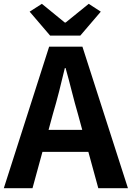

<svg xmlns="http://www.w3.org/2000/svg" viewBox="-24 -984 689 1004"><path d="M396 -798 503 -923 440 -964 319 -866H315L195 -964L131 -923L238 -798ZM490 0H645L407 -740H233L-4 0H146L198 -190H438ZM230 -305 252 -386C275 -463 296 -547 315 -628H319C342 -548 361 -463 384 -386L406 -305Z"/></svg>

Font: Spoqa Han Sans Neo Bold
Style: Bold
Weight: 700
Designer: [Spoqa Han Sans Neo] Dong-huui Kim  Younghwa Kang  Yujin Lee  [Noto Sans] Ryoko NISHIZUKA  (kana & ideographs); Paul D. 
Foundry: Spoqa (http://www.spoqa-han-sans.com)
Version: Version 1.000